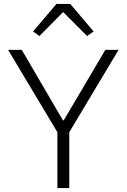

<svg xmlns="http://www.w3.org/2000/svg" viewBox="-20 -950 640 970"><path d="M270 0V-282L21 -698H90L298 -342H302L512 -698H579L330 -282V0ZM335 -930 453 -791 420 -768 299 -889 179 -768 147 -791 265 -930Z"/></svg>

Font: IBM Plex Mono Light
Style: Regular
Weight: 300
Monospace: yes
Designer: Mike Abbink, Paul van der Laan, Pieter van Rosmalen
Foundry: Bold Monday
Version: Version 2.3